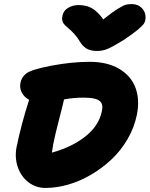

<svg xmlns="http://www.w3.org/2000/svg" viewBox="-20 -926 740 950"><path d="M632.8 -905.8Q663.1 -905.8 682.6 -885.3Q702.1 -864.7 700.2 -835Q699.2 -821.3 693.1 -810.8Q687 -800.3 663.1 -780Q639.2 -759.8 591.8 -728Q539.6 -695.8 513.9 -684.8Q488.3 -673.8 460 -673.8Q427.7 -673.8 408 -685.8Q388.2 -697.8 374 -722.2Q362.3 -742.2 347.4 -758.3Q332.5 -774.4 321.8 -783.2Q311 -792 301.8 -801Q292.5 -810.1 289.1 -821.3Q285.6 -832.5 289.1 -848.1Q293.5 -872.6 316.2 -886.7Q338.9 -900.9 369.1 -900.9Q407.2 -900.9 434.8 -885.3Q462.4 -869.6 491.2 -830.1Q536.1 -866.2 564 -883.1Q591.8 -899.9 603.3 -902.8Q614.7 -905.8 632.8 -905.8ZM205.1 3.9Q156.2 3.9 119.1 -25.6Q82 -55.2 67.1 -101.8Q52.2 -148.4 62 -198.2Q84.5 -309.1 124 -432.1Q99.6 -445.8 87.9 -467.8Q76.2 -489.7 81.1 -515.1Q85.4 -541.5 107.9 -561Q133.8 -582 234.6 -601.1Q335.4 -620.1 423.8 -620.1Q511.2 -620.1 569.8 -585.4Q628.4 -550.8 650.4 -491.7Q672.4 -432.6 657.2 -357.9Q644.5 -294.9 611.1 -237.5Q577.6 -180.2 531.5 -137Q485.4 -93.8 430.4 -61.5Q375.5 -29.3 317.6 -12.7Q259.8 3.9 205.1 3.9ZM243.2 -211.9Q238.8 -186 236.8 -170.9Q337.4 -198.7 403.3 -251.5Q469.2 -304.2 483.9 -375Q487.8 -391.6 485.6 -404.5Q483.4 -417.5 473.9 -425.8Q464.4 -434.1 444.8 -438.5Q425.3 -442.9 394 -442.9Q343.3 -442.9 296.9 -434.1Q291.5 -408.7 272.5 -335.7Q253.4 -262.7 243.2 -211.9Z"/></svg>

Font: Shantell Sans Irregular Bouncy
Style: Italic
Weight: 800
Italic angle: -11.31°
Designer: Stephen Nixon, Anya Danilova, Shantell Martin
Foundry: Arrow Type
Version: Version 1.006;[9816181b4]